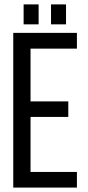

<svg xmlns="http://www.w3.org/2000/svg" viewBox="-20 -849 400 869"><path d="M40 0V-700.2H328.1V-628.9H118.2V-390.1H289.1V-319.8H118.2V-70.8H328.1V0ZM86.9 -738.8V-829.1H154.8V-738.8ZM210.9 -738.8V-829.1H278.8V-738.8Z"/></svg>

Font: Bebas Neue Regular
Style: Regular
Weight: 400
Designer: Ryoichi Tsunekawa
Foundry: Ryoichi Tsunekawa
Version: Version 001.003